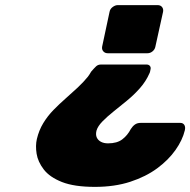

<svg xmlns="http://www.w3.org/2000/svg" viewBox="-20 -538 743 750"><path d="M552 -286Q561 -286 565.5 -280.5Q570 -275 568 -267Q567 -263 566.5 -259.5Q566 -256 564 -252Q550 -220 526.5 -193.5Q503 -167 475.5 -144.5Q448 -122 423 -102Q398 -82 380 -63.5Q362 -45 357 -28Q353 -12 358 -1Q363 10 374.5 16Q386 22 402 22Q437 22 457.5 6.5Q478 -9 491 -34Q498 -45 507 -51.5Q516 -58 530 -58H684Q695 -58 700 -50Q705 -42 702 -29Q693 9 665.5 48Q638 87 594 119.5Q550 152 489 172Q428 192 351 192Q270 192 222 173Q174 154 151 124Q128 94 123 62.5Q118 31 124 5Q132 -29 149 -57Q166 -85 189 -108.5Q212 -132 236.5 -153.5Q261 -175 283.5 -196Q306 -217 323 -238Q327 -243 330 -248Q333 -253 336 -258Q348 -272 355.5 -279Q363 -286 375 -286ZM596 -518Q607 -518 613 -510.5Q619 -503 617 -492L587 -356Q585 -345 576 -337.5Q567 -330 556 -330H401Q390 -330 383.5 -337.5Q377 -345 379 -356L408 -492Q410 -503 420 -510.5Q430 -518 440 -518Z"/></svg>

Font: Rubik Light ExtraBold
Style: Italic
Weight: 800
Italic angle: -12°
Version: Version 2.104